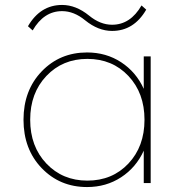

<svg xmlns="http://www.w3.org/2000/svg" viewBox="-20 -740 740 776"><path d="M93 -634Q143 -720 231 -720Q287 -720 340 -677Q385 -640 433 -640Q507 -640 552 -718L571 -701Q521 -615 433 -615Q377 -615 324 -658Q279 -695 231 -695Q157 -695 112 -617ZM332 -528Q409 -528 469.5 -488.5Q530 -449 561 -381V-512H589V0H561V-131Q530 -63 469.5 -23.5Q409 16 332 16Q222 16 148.5 -60.5Q75 -137 75 -256Q75 -375 148.5 -451.5Q222 -528 332 -528ZM333 -10Q434 -10 499 -79Q564 -148 564 -256Q564 -364 499 -433Q434 -502 333 -502Q233 -502 167.5 -433Q102 -364 102 -256Q102 -148 167.5 -79Q233 -10 333 -10Z"/></svg>

Font: Spartan MB
Style: Regular
Weight: 250
Designer: Matt Bailey
Foundry: Matt Bailey
Version: Version 1.000